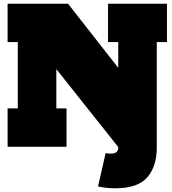

<svg xmlns="http://www.w3.org/2000/svg" viewBox="-20 -792 928 1036"><path d="M21 -565V-772H347L332 -440H284V-207H339V0H21V-207H76V-565ZM563 -772H881V-565H826V3Q826 105.5 774.8 164.8Q723.5 224 601 224Q578 224 554.5 221.5Q531 219 509 214L550 34Q562 37 577 37Q599 37 608.5 28.5Q618 20 618 3V-565H563ZM632 19 75 -682 347 -772 788 -209Z"/></svg>

Font: Hepta Slab Black
Style: Regular
Weight: 900
Designer: Michael LaGattuta
Foundry: Michael LaGattuta
Version: Version 1.102